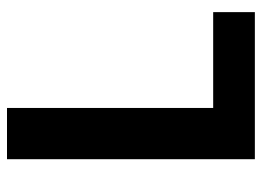

<svg xmlns="http://www.w3.org/2000/svg" viewBox="-122 -644 766 562"><g transform="rotate(-90 261.0 -363.0)"><path d="M506.5 -122V0H76V-725.5H226V-122Z"/></g></svg>

Font: Lato
Style: Regular
Weight: 800
Designer: Lukasz Dziedzic with Adam Twardoch and Botio Nikoltchev
Foundry: tyPoland Lukasz Dziedzic
Version: Version 2.015; 2015-08-06; http://www.latofonts.com/; ttfaut